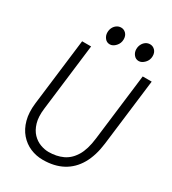

<svg xmlns="http://www.w3.org/2000/svg" viewBox="-219 -1033 1038 1158"><g transform="rotate(30 300.0 -454.0)"><path d="M266 10Q219.5 10 178.5 -7.5Q137.5 -25 107.2 -59.8Q77 -94.5 63.2 -145.5Q49.5 -196.5 57.5 -263L114.5 -728H177L120 -262Q112.5 -202 124.8 -161Q137 -120 161 -95.2Q185 -70.5 214.8 -59.5Q244.5 -48.5 272.5 -48.5Q327 -48.5 370.2 -68.5Q413.5 -88.5 442 -135.2Q470.5 -182 480 -262L537 -727H599.5L542.5 -263Q531.5 -174 496.5 -113.2Q461.5 -52.5 403.5 -21.2Q345.5 10 266 10ZM267.5 -795Q246 -795 232.8 -812Q219.5 -829 219.5 -850.5Q219.5 -869.5 227.2 -884.5Q235 -899.5 248.2 -908.5Q261.5 -917.5 278 -917.5Q297.5 -917.5 311.8 -902.8Q326 -888 326 -863Q326 -835.5 307.2 -815.2Q288.5 -795 267.5 -795ZM469 -795Q448 -795 434.5 -811.8Q421 -828.5 421 -850.5Q421 -869 428.8 -884.2Q436.5 -899.5 449.8 -908.5Q463 -917.5 479.5 -917.5Q499 -917.5 513.5 -902.8Q528 -888 528 -863Q528 -835 508.8 -815Q489.5 -795 469 -795Z"/></g></svg>

Font: Spline Sans Mono Light
Style: Italic
Weight: 300
Italic angle: -4°
Monospace: yes
Version: Version 1.004